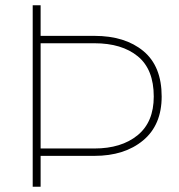

<svg xmlns="http://www.w3.org/2000/svg" viewBox="-20 -708 677 728"><path d="M104 -688H134V-572H338Q454 -572 523.5 -514.5Q593 -457 593 -342Q593 -234 522.5 -175.5Q452 -117 338 -117H134V0H104ZM338 -544H134V-145H338Q440 -145 501.5 -195Q563 -245 563 -342Q563 -445 502.5 -494.5Q442 -544 338 -544Z"/></svg>

Font: Roundo ExtraLight
Style: Regular
Weight: 250
Designer: Namrata Goyal (Gurmukhi), Shiva Nallaperumal (Latin)
Foundry: Indian Type Foundry
Version: Version 1.000;PS 1.0;hotconv 1.0.88;makeotf.lib2.5.647800